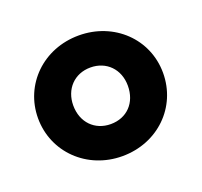

<svg xmlns="http://www.w3.org/2000/svg" viewBox="-67 -781 479 456"><g transform="rotate(-20 172.0 -553.5)"><path d="M172 -401C262 -401 330 -468 330 -554C330 -640 261 -706 172 -706C82 -706 14 -639 14 -554C14 -468 83 -401 172 -401ZM103 -554C103 -595 131 -625 172 -625C212 -625 241 -596 241 -554C241 -511 213 -482 172 -482C132 -482 103 -511 103 -554Z"/></g></svg>

Font: MV Cash Medium
Style: Regular
Weight: 500
Designer: Rodrigo Fuenzalida
Foundry: fragTYPE
Version: Version 1.100;Glyphs 3.1.2 (3151)